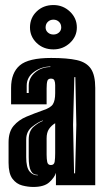

<svg xmlns="http://www.w3.org/2000/svg" viewBox="-20 -735 418 762"><path d="M112 7Q91 7 68 1Q45 -5 29.5 -25.5Q14 -46 14 -89V-170Q14 -212 34 -235.5Q54 -259 85 -272Q116 -285 150 -297Q181 -307 190 -321.5Q199 -336 199 -365V-397Q199 -408 196 -415.5Q193 -423 182 -423Q171 -423 168 -414Q165 -404 165 -384V-321H24V-386Q24 -446 58.5 -475.5Q93 -505 183 -505Q247 -505 285 -496.5Q323 -488 340.5 -462.5Q358 -437 358 -386V0H202V-49Q196 -30 175.5 -11.5Q155 7 112 7ZM86 -366H94V-395Q94 -426 119.5 -447.5Q145 -469 180 -469V-471Q145 -471 115.5 -450Q86 -429 86 -395ZM274 -47H278L283 -240L279 -429H275L270 -240ZM130 -39V-41Q111 -41 102.5 -57Q94 -73 94 -111V-181Q94 -215 113.5 -232Q133 -249 150 -255V-257Q130 -250 107 -231.5Q84 -213 84 -181V-111Q84 -71 97 -55Q110 -39 130 -39ZM182 -80Q195 -80 197 -93.5Q199 -107 199 -127V-246Q184 -237 174.5 -223Q165 -209 165 -186V-121Q165 -104 167.5 -92Q170 -80 182 -80ZM192 -539Q152 -539 125.5 -564.5Q99 -590 99 -626Q99 -664 125.5 -689.5Q152 -715 192 -715Q230 -715 257.5 -689Q285 -663 285 -626Q285 -590 257.5 -564.5Q230 -539 192 -539ZM192 -598Q205 -598 214 -606Q223 -614 223 -626Q223 -640 214 -648.5Q205 -657 192 -657Q179 -657 170 -648.5Q161 -640 161 -626Q161 -614 170 -606Q179 -598 192 -598Z"/></svg>

Font: Alumni Sans Inline One
Style: Regular
Weight: 400
Designer: Robert E. Leuschke
Foundry: Robert E. Leuschke
Version: Version 1.100; ttfautohint (v1.8.3)